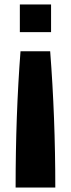

<svg xmlns="http://www.w3.org/2000/svg" viewBox="-20 -810 318 861"><path d="M209 -666H69V-790H209ZM228 31H50Q50 -295 72 -580H205Q228 -283 228 31Z"/></svg>

Font: Otomanopee
Style: Regular
Weight: 400
Designer: Das Ende der Wildnis
Foundry: Gutenberg Labo
Version: Version 3.000